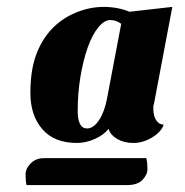

<svg xmlns="http://www.w3.org/2000/svg" viewBox="-20 -694 535 556"><path d="M57 -158Q54 -170 54 -188Q54 -206 69 -221Q84 -236 107 -236H404Q407 -222 407 -205Q407 -188 392.5 -173Q378 -158 348 -158ZM355 -660 479 -674 426 -394Q424 -388 424 -385V-379Q424 -358 432.5 -345.5Q441 -333 454 -333Q447 -312 420.5 -296Q394 -280 366.5 -280Q339 -280 319.5 -291.5Q300 -303 294 -321Q282 -304 255.5 -292Q229 -280 203 -280Q137 -280 102.5 -320Q68 -360 68 -424.5Q68 -489 84 -533.5Q100 -578 129 -609Q158 -640 198.5 -657Q239 -674 280 -674Q321 -674 355 -660ZM232 -322Q251 -322 267 -346.5Q283 -371 290 -409L331 -625Q317 -636 299.5 -636Q282 -636 264.5 -614.5Q247 -593 234 -556.5Q221 -520 213 -472Q205 -424 205 -373Q205 -322 232 -322Z"/></svg>

Font: Sansita One
Style: Regular
Weight: 400
Version: Version 1.002